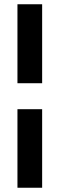

<svg xmlns="http://www.w3.org/2000/svg" viewBox="-20 -698 280 902"><path d="M62 -307V-678H178V-307ZM62 184V-185H178V184Z"/></svg>

Font: Grenze ExtraBold
Style: Regular
Weight: 800
Designer: Renata Polastri
Foundry: Omnibus-Type
Version: Version 1.002; ttfautohint (v1.8)